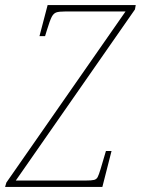

<svg xmlns="http://www.w3.org/2000/svg" viewBox="-68 -734 553 754"><path d="M-43 -17 425 -689H190Q163 -689 152.5 -685Q142 -681 135 -667.5Q128 -654 116 -615L109 -592H87L119 -714H465L462 -697L-6 -25H267Q292 -25 301.5 -27.5Q311 -30 315.5 -38.5Q320 -47 327 -70L348 -141H370L334 0H-48Z"/></svg>

Font: Noto Serif CondThin
Style: Italic
Weight: 250
Width: 3
Italic angle: -12°
Designer: Monotype Design Team
Foundry: Monotype Imaging Inc.
Version: Version 1.001